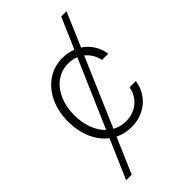

<svg xmlns="http://www.w3.org/2000/svg" viewBox="-270 -792 1076 1076"><g transform="rotate(-45 268.0 -254.0)"><path d="M400.9 -505.4Q434.6 -483.4 456.3 -449.2Q478 -415 484.4 -373H434.6Q429.2 -399.9 415.8 -422.6Q402.3 -445.3 381.8 -461.4L207 -54.7Q243.7 -34.2 287.1 -34.2Q324.7 -34.2 356 -49.1Q387.2 -64 408 -91.3Q428.7 -118.7 435.5 -155.3H485.4Q478 -106.9 450.9 -69.1Q423.8 -31.2 381.3 -10.3Q338.9 10.7 287.1 10.7Q233.4 10.7 188.5 -11.7L97.7 199.2H53.7L154.3 -33.2Q107.4 -69.3 81.5 -129.4Q55.7 -189.5 55.7 -263.7Q55.7 -341.8 85 -404.3Q114.3 -466.8 166.7 -502.4Q219.2 -538.1 286.1 -538.1Q328.1 -538.1 365.7 -523.4L445.3 -707H487.3ZM173.8 -79.1 347.7 -481.4Q318.8 -493.2 287.1 -493.2Q234.4 -493.2 193.1 -463.9Q151.9 -434.6 128.7 -382.6Q105.5 -330.6 105.5 -264.6Q105.5 -206.5 123.3 -158.4Q141.1 -110.4 173.8 -79.1Z"/></g></svg>

Font: Pretendard GOV ExtraLight
Style: Regular
Weight: 200
Designer: Base glyphs from Inter by Rasmus Andersson; Hangeul glyphs from Noto Sans CJK(Source Han Sans) by Jang Soo-young and Kan
Foundry: Kil Hyung-jin
Version: Version 1.309